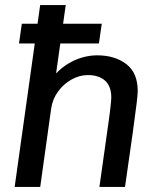

<svg xmlns="http://www.w3.org/2000/svg" viewBox="-20 -740 635 760"><path d="M38 0 139 -720H240.2L202 -449.5Q224.5 -472.8 250.9 -488.6Q277.2 -504.5 306.4 -512.8Q335.5 -521 365.2 -521Q434 -521 479.6 -486.6Q525.2 -452.2 525.2 -379.2Q525.2 -367.8 520.6 -328.9Q516 -290 505 -211.2Q494 -132.5 474.8 0H373.5Q385 -80.5 393.6 -142.5Q402.2 -204.5 408.5 -248.4Q414.8 -292.2 417.6 -318.6Q420.5 -345 420.5 -354Q420.5 -398.8 395.9 -420.8Q371.2 -442.8 328 -442.8Q294.2 -442.8 262.9 -425.1Q231.5 -407.5 209.8 -377.8Q188 -348 182.5 -310.2L139.2 0ZM55.2 -568 66.5 -646H382.8L371.5 -568Z"/></svg>

Font: Chivo Medium
Style: Italic
Weight: 500
Italic angle: -8.05°
Designer: Hector Gatti
Foundry: Omnibus-Type
Version: Version 2.002